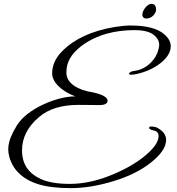

<svg xmlns="http://www.w3.org/2000/svg" viewBox="-20 -870 916 994"><path d="M494 -326C523 -326 537 -334 537 -349C537 -366 511 -381 460 -392C390 -402 319 -437 324 -499C324 -548 349 -591 399 -630C482 -693 580 -714 676 -714C725 -714 759 -705 780 -686C796 -672 804 -657 804 -640V-634C799 -591 777 -555 740 -528C721 -515 702 -507 682 -504C662 -502 651 -497 648 -489C647 -481 664 -482 688 -487C737 -498 778 -517 812 -544C847 -572 864 -601 864 -631C864 -652 853 -673 831 -692C796 -723 737 -738 655 -738C632 -738 605 -735 572 -730C454 -710 364 -668 302 -605C267 -570 250 -531 250 -490C250 -441 305 -395 370 -371C276 -372 119 -307 67 -220C13 -132 18 -91 32 -45C55 18 104 61 179 84C222 97 277 104 346 104C415 104 488 92 567 68C646 44 711 12 762 -29C814 -70 840 -109 840 -146C840 -171 825 -192 795 -208C788 -212 778 -214 767 -215C756 -216 751 -213 752 -207C753 -202 761 -198 777 -194C793 -191 801 -181 801 -166C801 -134 774 -97 719 -54C671 -17 612 15 542 42C472 69 405 82 342 82C279 82 229 74 192 57C119 24 94 -30 94 -91C94 -156 123 -214 181 -263C230 -306 299 -327 387 -327ZM764 -850C753 -850 743 -843 732 -830C722 -817 717 -805 717 -794C717 -767 753 -769 773 -789C783 -800 788 -810 788 -820C788 -840 780 -850 764 -850Z"/></svg>

Font: VL Great Vibes
Style: Regular
Weight: 400
Designer: Robert E. Leuschke
Foundry: Robert E. Leuschke
Version: Version 1.001